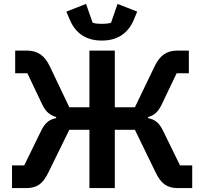

<svg xmlns="http://www.w3.org/2000/svg" viewBox="-20 -955 1037 975"><path d="M336.9 -849.1 316.9 -896 417 -935.1 450.2 -839.8Q464.8 -834 497.1 -834Q529.3 -834 543.9 -839.8L577.1 -935.1L676.8 -896L657.2 -849.1Q611.3 -749 497.1 -749Q382.8 -749 336.9 -849.1ZM41 0V-115.2H103L189.9 -293Q204.1 -321.8 221.9 -336.2Q239.7 -350.6 265.1 -355V-360.8Q241.7 -367.2 224.6 -382.1Q207.5 -397 193.8 -425.8L119.1 -583H57.1V-698.2H116.2Q156.2 -698.2 184.6 -679.2Q212.9 -660.2 232.9 -618.2L332 -410.2H434.1V-698.2H563V-410.2H665L765.1 -618.2Q785.2 -660.2 812.7 -679.2Q840.3 -698.2 880.9 -698.2H939V-583H877L801.8 -425.8Q788.1 -396.5 771.5 -381.6Q754.9 -366.7 731.9 -360.8V-355Q757.3 -350.6 775.1 -336.2Q793 -321.8 807.1 -293L894 -115.2H956.1V0H880.9Q842.3 0 816.4 -18.1Q790.5 -36.1 769 -82L665 -295.9H563V0H434.1V-295.9H332L227.1 -82Q205.6 -36.1 179.7 -18.1Q153.8 0 115.2 0Z"/></svg>

Font: Anuphan SemiBold
Style: Bold
Weight: 600
Designer: Mike Abbink, Paul van der Laan, Pieter van Rosmalen, Mint Tantisuwanna
Foundry: Bold Monday; Cadson Demak
Version: Version 3.002;hotconv 1.0.109;makeotfexe 2.5.65596